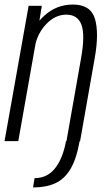

<svg xmlns="http://www.w3.org/2000/svg" viewBox="-37 -621 474 845"><path d="M108.5 204 115 163Q171.5 163 205.8 119Q240 75 253.5 0H255.5L320 -366Q338 -467 321.5 -511.8Q305 -556.5 255 -556.5Q206 -556.5 166.5 -515Q131.5 -478 119.5 -429L43.5 0H-17L89 -595.5H147L136.5 -530Q145.5 -540.5 156.5 -550.5Q210.5 -601 283.5 -601Q362 -601 380.8 -538.5Q399.5 -476 380 -366L315.5 0H313.5Q299.5 79 272.8 123.5Q246 168 205.2 186Q164.5 204 108.5 204Z"/></svg>

Font: Anybody Light
Style: Italic
Weight: 300
Italic angle: -10°
Designer: Tyler Finck
Foundry: Etcetera Type Company
Version: Version 1.010; ttfautohint (v1.8.3) -l 8 -r 50 -G 200 -x 14 